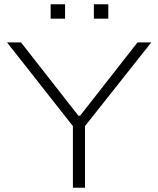

<svg xmlns="http://www.w3.org/2000/svg" viewBox="-20 -886 747 906"><path d="M324 0V-291L13 -686H79L350 -340H358L629 -686H694L381 -291V0ZM219 -798V-866H287V-798ZM423 -798V-866H491V-798Z"/></svg>

Font: Archivo SemiExpanded Thin
Style: Regular
Weight: 250
Width: 6
Designer: Hector Gatti
Foundry: Omnibus-Type
Version: Version 2.001